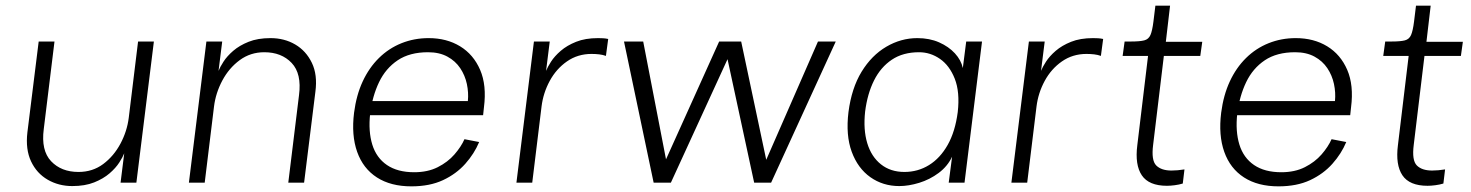

<svg xmlns="http://www.w3.org/2000/svg" viewBox="-20 -647 5210 680"><path d="M525 -500 463 0H407L420 -104Q415 -91 402.5 -71.5Q390 -52 368 -33Q346 -14 313.5 -1Q281 12 236 12Q188 12 149 -10.5Q110 -33 90 -75.5Q70 -118 77 -178L117 -500H173L135 -190Q125 -114 161 -76Q197 -38 258 -38Q308 -38 345.5 -66Q383 -94 406.5 -138Q430 -182 436 -230L469 -500Z M649 0 711 -500H767L754 -396Q759 -409 771.5 -428.5Q784 -448 806 -467Q828 -486 860.5 -499Q893 -512 938 -512Q987 -512 1025.5 -489.5Q1064 -467 1084.5 -424.5Q1105 -382 1097 -322L1057 0H1001L1039 -310Q1049 -386 1013 -424Q977 -462 916 -462Q867 -462 829 -434Q791 -406 767.5 -362Q744 -318 738 -270L705 0Z M1437 13Q1364 13 1315 -18.5Q1266 -50 1245 -109Q1224 -168 1234 -248Q1242 -310 1264.5 -358.5Q1287 -407 1322 -441.5Q1357 -476 1402 -494Q1447 -512 1498 -512Q1562 -512 1609.5 -483Q1657 -454 1680.5 -399.5Q1704 -345 1694 -267L1691 -239H1280L1286 -289H1637Q1640 -319 1633.5 -349.5Q1627 -380 1610 -405.5Q1593 -431 1564.5 -446.5Q1536 -462 1496 -462Q1431 -462 1388.5 -433.5Q1346 -405 1322.5 -356Q1299 -307 1291 -245Q1284 -182 1298.5 -135Q1313 -88 1350.5 -62.5Q1388 -37 1447 -37Q1495 -37 1530.5 -55Q1566 -73 1589.5 -100Q1613 -127 1625 -154L1677 -144Q1660 -103 1628 -67Q1596 -31 1549 -9Q1502 13 1437 13Z M1809 0 1871 -500H1927L1914 -396Q1919 -409 1931.5 -428.5Q1944 -448 1966 -467Q1988 -486 2020.5 -499Q2053 -512 2098 -512Q2107 -512 2116 -511.5Q2125 -511 2134 -509L2126 -449Q2115 -453 2102 -454.5Q2089 -456 2075 -456Q2026 -456 1988 -429.5Q1950 -403 1927 -360.5Q1904 -318 1898 -270L1865 0Z M2295 0 2190 -500H2258L2343 -61H2329L2527 -500H2605L2698 -61H2685L2877 -500H2940L2711 0H2651L2549 -473H2573L2356 0Z M3165 12Q3107 12 3062.5 -19.5Q3018 -51 2996.5 -109.5Q2975 -168 2985 -250Q2996 -335 3031.5 -393Q3067 -451 3119 -481.5Q3171 -512 3229 -512Q3272 -512 3306 -497Q3340 -482 3362 -458Q3384 -434 3390 -406L3402 -500H3458L3396 0H3340L3352 -92Q3336 -58 3304.5 -34.5Q3273 -11 3235.5 0.5Q3198 12 3165 12ZM3183 -38Q3231 -38 3270.5 -62.5Q3310 -87 3336.5 -134Q3363 -181 3372 -250Q3380 -321 3361.5 -368Q3343 -415 3309 -438.5Q3275 -462 3235 -462Q3178 -462 3138.5 -435.5Q3099 -409 3075.5 -362Q3052 -315 3044 -252Q3037 -188 3051.5 -140Q3066 -92 3100 -65Q3134 -38 3183 -38Z M3562 0 3624 -500H3680L3667 -396Q3672 -409 3684.5 -428.5Q3697 -448 3719 -467Q3741 -486 3773.5 -499Q3806 -512 3851 -512Q3860 -512 3869 -511.5Q3878 -511 3887 -509L3879 -449Q3868 -453 3855 -454.5Q3842 -456 3828 -456Q3779 -456 3741 -429.5Q3703 -403 3680 -360.5Q3657 -318 3651 -270L3618 0Z M4113 11Q4049 11 4024 -26Q3999 -63 4008 -133L4046 -449H3956L3963 -500H3986Q4017 -500 4032.5 -504Q4048 -508 4054.5 -523Q4061 -538 4065 -570L4072 -627H4124L4109 -499H4238L4231 -449H4102L4064 -134Q4057 -79 4075 -61Q4093 -43 4129 -43Q4139 -43 4151 -44Q4163 -45 4175 -47L4169 3Q4156 7 4140.5 9Q4125 11 4113 11Z M4508 13Q4435 13 4386 -18.5Q4337 -50 4316 -109Q4295 -168 4305 -248Q4313 -310 4335.5 -358.5Q4358 -407 4393 -441.5Q4428 -476 4473 -494Q4518 -512 4569 -512Q4633 -512 4680.5 -483Q4728 -454 4751.5 -399.5Q4775 -345 4765 -267L4762 -239H4351L4357 -289H4708Q4711 -319 4704.5 -349.5Q4698 -380 4681 -405.5Q4664 -431 4635.5 -446.5Q4607 -462 4567 -462Q4502 -462 4459.5 -433.5Q4417 -405 4393.5 -356Q4370 -307 4362 -245Q4355 -182 4369.5 -135Q4384 -88 4421.5 -62.5Q4459 -37 4518 -37Q4566 -37 4601.5 -55Q4637 -73 4660.5 -100Q4684 -127 4696 -154L4748 -144Q4731 -103 4699 -67Q4667 -31 4620 -9Q4573 13 4508 13Z M5036 11Q4972 11 4947 -26Q4922 -63 4931 -133L4969 -449H4879L4886 -500H4909Q4940 -500 4955.5 -504Q4971 -508 4977.5 -523Q4984 -538 4988 -570L4995 -627H5047L5032 -499H5161L5154 -449H5025L4987 -134Q4980 -79 4998 -61Q5016 -43 5052 -43Q5062 -43 5074 -44Q5086 -45 5098 -47L5092 3Q5079 7 5063.5 9Q5048 11 5036 11Z"/></svg>

Font: Inclusive Sans Light
Style: Italic
Weight: 300
Italic angle: -7°
Designer: Olivia King
Foundry: Olivia King
Version: Version 2.004